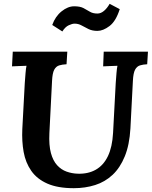

<svg xmlns="http://www.w3.org/2000/svg" viewBox="-20 -971 796 1007"><path d="M756 -700 752 -634Q730 -633 714 -628Q698 -623 688.5 -605.5Q679 -588 677 -547L664 -297Q659 -211 634.5 -151Q610 -91 570.5 -54Q531 -17 479 -0.5Q427 16 367 16Q283 16 228.5 -8Q174 -32 144 -75Q114 -118 104 -174Q94 -230 97 -294L110 -536Q112 -563 114 -588Q116 -613 119 -626Q103 -625 78.5 -624.5Q54 -624 43 -623L47 -700H333L329 -634Q307 -633 290.5 -628Q274 -623 264.5 -605.5Q255 -588 253 -547L239 -272Q236 -209 247 -168.5Q258 -128 279.5 -104.5Q301 -81 329 -71Q357 -61 387 -60Q442 -58 482.5 -81Q523 -104 546 -152Q569 -200 573 -274L587 -536Q589 -563 591 -588Q593 -613 596 -626Q580 -625 556 -624.5Q532 -624 521 -623L524 -700ZM307 -806 254 -840Q270 -885 303 -911.5Q336 -938 369 -938Q400 -938 418 -928.5Q436 -919 451.5 -909.5Q467 -900 491 -900Q509 -900 525.5 -914Q542 -928 555 -951L608 -923Q588 -860 554.5 -834.5Q521 -809 491 -809Q464 -809 444.5 -818.5Q425 -828 408 -837.5Q391 -847 371 -847Q359 -847 340.5 -838.5Q322 -830 307 -806Z"/></svg>

Font: Lora Italic
Style: Italic
Weight: 400
Italic angle: -3°
Designer: Olga Karpushina, Alexei Vanyashin (Cyrillic)
Foundry: Cyreal
Version: Version 2.210; ttfautohint (v1.8.1.43-b0c9)